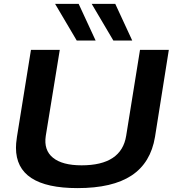

<svg xmlns="http://www.w3.org/2000/svg" viewBox="-20 -956 891 986"><path d="M378 10Q62 10 62 -197Q62 -208 63 -220.5Q64 -233 67 -253L139 -700H287L215 -258Q204 -185 252 -146Q300 -107 399 -107Q604 -107 628 -259L699 -700H847L776 -253Q754 -120 656 -55Q558 10 378 10ZM374 -748 263 -936H384L471 -748ZM562 -748 451 -936H572L659 -748Z"/></svg>

Font: Georama Extended SemiBold
Style: Italic
Weight: 600
Width: 7
Italic angle: -9°
Designer: Jean-Baptiste Levee
Foundry: Production Type
Version: Version 1.000